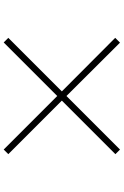

<svg xmlns="http://www.w3.org/2000/svg" viewBox="165 -892 670 1040"><g transform="rotate(90 500.0 -372.0)"><path d="M790 -57 500 -347 210 -57 185 -82 475 -372 185 -661 211 -687 500 -397 790 -687 815 -662 525 -372 815 -82Z"/></g></svg>

Font: Noto Sans JP Thin Thin
Style: Regular
Weight: 250
Version: Version 2.004-H2;hotconv 1.0.118;makeotfexe 2.5.65603